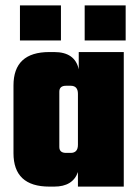

<svg xmlns="http://www.w3.org/2000/svg" viewBox="-20 -692 519 712"><path d="M294 -672H446V-542H294ZM272 -499H439V0H269V-54Q250 0 181 0H163Q30 0 30 -124V-375Q30 -499 163 -499H181Q258 -499 272 -435ZM225 -125H242Q269 -125 269 -155V-344Q269 -374 242 -374H225Q200 -374 200 -352V-147Q200 -125 225 -125ZM206 -672V-542H54V-672Z"/></svg>

Font: Teko
Style: Bold
Weight: 700
Designer: Manushi Parikh, Jonny Pinhorn
Foundry: Indian Type Foundry
Version: Version 1.106;PS 1.0;hotconv 1.0.78;makeotf.lib2.5.61930; tt